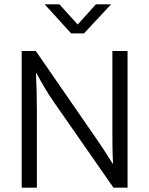

<svg xmlns="http://www.w3.org/2000/svg" viewBox="-20 -865 687 885"><path d="M186 -845H254L338 -752L422 -845H492L367 -711H308ZM80 -630H145L426 -223Q445 -195 463.5 -167Q482 -139 499 -111H501Q499 -148 498.5 -184.5Q498 -221 498 -258V-630H568V0H503L228 -395Q207 -425 186.5 -459.5Q166 -494 148 -528H146Q148 -483 149 -439.5Q150 -396 150 -351V0H80Z"/></svg>

Font: Ek Mukta Light
Style: Regular
Weight: 300
Designer: Girish Dalvi and Yashodeep Gholap
Foundry: Ek Type
Version: Version 2.538;PS 1.002;hotconv 16.6.51;makeotf.lib2.5.65220;